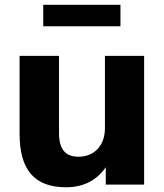

<svg xmlns="http://www.w3.org/2000/svg" viewBox="-20 -773 688 804"><path d="M257.3 11.2C330.1 11.2 386.2 -19 422.9 -72.8V0H583.5V-539.1H419.4V-235.8C419.4 -163.1 374 -116.7 309.1 -116.7C255.9 -116.7 227.1 -145 227.1 -216.8V-539.1H62V-212.9C62 -60.5 125 11.2 257.3 11.2ZM484.4 -663.1V-752.9H161.1V-663.1Z"/></svg>

Font: Winston ExtraBold
Style: Regular
Weight: 800
Designer: Vernon Adams, Kim Jin-seong, David Berlow, Cristiano Sobral
Foundry: The Winston Project Authors
Version: Version 3.004